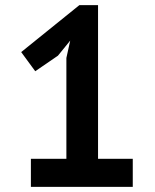

<svg xmlns="http://www.w3.org/2000/svg" viewBox="-20 -732 607 752"><path d="M101 -110H240V-505L255 -573L207 -514L118 -453L63 -528L291 -712H364V-110H500V0H101Z"/></svg>

Font: PTSans
Style: Bold
Weight: 700
Designer: A.Korolkova, O.Umpeleva, V.Yefimov
Foundry: ParaType Ltd
Version: Version 2.003W OFL